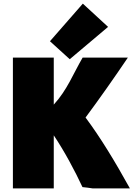

<svg xmlns="http://www.w3.org/2000/svg" viewBox="-20 -1022 735 1057"><path d="M51 -705V15H276V-277C336 -187 391 -84 434 8C452 10 471 12 489 15H695C612 -135 533 -265 451 -375C529 -480 611 -597 684 -705H435C383 -616 350 -527 276 -446V-705ZM255 -795 364 -696 575 -874 436 -1002Z"/></svg>

Font: Repo ExtraBlack
Style: Regular
Weight: 400
Designer: Stefan Peev
Foundry: Context Ltd
Version: Version 001.502